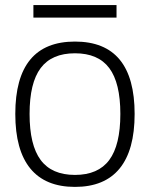

<svg xmlns="http://www.w3.org/2000/svg" viewBox="-20 -723 588 753"><path d="M40 -276Q40 -560 274 -560Q508 -560 508 -276Q508 -134 449 -62Q390 10 274 10Q158 10 99 -62Q40 -134 40 -276ZM452 -276Q452 -398 408.5 -456Q365 -514 274 -514Q183 -514 139.5 -456Q96 -398 96 -276Q96 -154 139.5 -95.5Q183 -37 274 -37Q365 -37 408.5 -95.5Q452 -154 452 -276ZM111 -703H437V-654H111Z"/></svg>

Font: Krub Light
Style: Regular
Weight: 300
Designer: Ekaluck Peanpanawate
Foundry: Cadson Demak Co.,Ltd.
Version: Version 1.000; ttfautohint (v1.6)